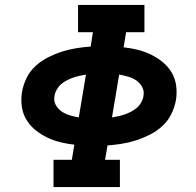

<svg xmlns="http://www.w3.org/2000/svg" viewBox="-20 -755 790 775"><path d="M196 0V-110H270L280 -171Q252 -174 223.5 -181Q195 -188 169.5 -200.5Q144 -213 122.5 -230.5Q101 -248 86.5 -272Q72 -296 68 -325.5Q64 -355 69 -385Q74 -413 87.5 -440.5Q101 -468 124 -489Q147 -510 175 -524Q203 -538 231.5 -547Q260 -556 288.5 -560.5Q317 -565 346 -567L355 -625H295V-735H563V-625H489L479 -564Q508 -561 536 -554Q564 -547 589.5 -534.5Q615 -522 636.5 -504.5Q658 -487 672.5 -463Q687 -439 691 -409.5Q695 -380 690 -350Q685 -322 671.5 -294.5Q658 -267 635 -246Q612 -225 584 -211Q556 -197 527.5 -188Q499 -179 470.5 -174.5Q442 -170 414 -168L404 -110H464V0ZM432 -281Q445 -283 458.5 -286Q472 -289 484.5 -293.5Q497 -298 509.5 -304.5Q522 -311 532.5 -320Q543 -329 550 -341.5Q557 -354 559 -367Q563 -387 554 -403.5Q545 -420 530.5 -430Q516 -440 497.5 -445.5Q479 -451 461 -454ZM298 -281 327 -454Q315 -452 301.5 -449Q288 -446 275 -441.5Q262 -437 249.5 -430.5Q237 -424 226.5 -415Q216 -406 209 -393.5Q202 -381 200 -368Q196 -348 205 -331.5Q214 -315 229 -305Q244 -295 262 -289.5Q280 -284 298 -281Z"/></svg>

Font: Iosevka Etoile Extrabold
Style: Italic
Weight: 800
Italic angle: -9°
Designer: Belleve Invis
Foundry: Belleve Invis
Version: Version 22.1.2; ttfautohint (v1.8.4)